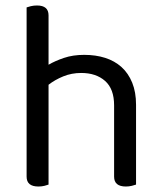

<svg xmlns="http://www.w3.org/2000/svg" viewBox="-20 -675 591 700"><path d="M157 -2Q152 0 142 2.5Q132 5 120 5Q77 5 77 -31V-648Q82 -650 92.5 -652.5Q103 -655 115 -655Q157 -655 157 -619V-439Q181 -453 213.5 -464Q246 -475 287 -475Q329 -475 363.5 -464Q398 -453 423 -430.5Q448 -408 462 -373.5Q476 -339 476 -293V-2Q471 0 460.5 2.5Q450 5 439 5Q396 5 396 -31V-291Q396 -351 363 -380Q330 -409 276 -409Q241 -409 210.5 -396.5Q180 -384 157 -366V-2Z"/></svg>

Font: Baloo Da 2
Style: Regular
Weight: 400
Designer: Noopur Datye, Sulekha Rajkumar and Ek Type
Foundry: Ek Type
Version: Version 1.640;hotconv 1.0.111;makeotfexe 2.5.65597; ttfautoh